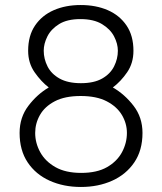

<svg xmlns="http://www.w3.org/2000/svg" viewBox="-20 -732 645 764"><path d="M302 12Q233 12 177.5 -13Q122 -38 90 -86Q58 -134 58 -203Q58 -265 93 -311Q128 -357 174 -384Q144 -407 118 -444Q92 -481 92 -530Q92 -590 119.5 -630.5Q147 -671 194 -691.5Q241 -712 301 -712Q362 -712 409 -691.5Q456 -671 483.5 -630.5Q511 -590 511 -530Q511 -481 486 -444.5Q461 -408 429 -384Q476 -357 511.5 -311Q547 -265 547 -203Q547 -134 514.5 -86Q482 -38 426.5 -13Q371 12 302 12ZM303 -44Q366 -44 406 -67Q446 -90 465.5 -126.5Q485 -163 485 -203Q485 -241 465 -274.5Q445 -308 404.5 -329Q364 -350 301 -350Q238 -350 198 -329Q158 -308 139 -274.5Q120 -241 120 -203Q120 -163 140 -126.5Q160 -90 200.5 -67Q241 -44 303 -44ZM302 -401Q354 -401 386.5 -419.5Q419 -438 434 -468Q449 -498 449 -530Q449 -558 434 -587Q419 -616 386 -636Q353 -656 300 -656Q247 -656 215 -636Q183 -616 168.5 -587Q154 -558 154 -530Q154 -498 169 -468Q184 -438 217 -419.5Q250 -401 302 -401Z"/></svg>

Font: Inclusive Sans Light
Style: Regular
Weight: 300
Designer: Olivia King
Foundry: Olivia King
Version: Version 2.004